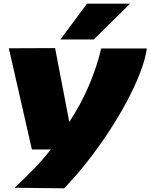

<svg xmlns="http://www.w3.org/2000/svg" viewBox="-20 -810 817 1042"><path d="M529 -547H777Q769 -489 740 -414Q711 -339 666.5 -256Q622 -173 566.5 -89Q511 -5 450 72Q389 149 328 212L59 209Q112 160 162.5 108Q213 56 256 1H153L28 -548L279 -549L356 -148Q419 -243 463.5 -348Q508 -453 529 -547ZM308 -596 452 -790H686L489 -596Z"/></svg>

Font: Georama ExtraExtended ExtraBold
Style: Italic
Weight: 800
Width: 8
Italic angle: -9°
Designer: Jean-Baptiste Levee
Foundry: Production Type
Version: Version 1.000